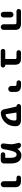

<svg xmlns="http://www.w3.org/2000/svg" viewBox="2209 -2809 582 5040"><g transform="rotate(90 2500.0 -289.0)"><path d="M616.2 -91.8V-384.8Q616.2 -412.1 606.4 -420.9Q594.7 -430.7 564.5 -430.7H274.4Q250 -430.7 232.4 -447.8Q214.8 -464.8 214.8 -489.3Q214.8 -513.7 232.4 -531.2Q250 -548.8 274.4 -548.8H599.6Q764.6 -548.8 764.6 -401.4V-91.8Q764.6 -61.5 742.7 -39.6Q720.7 -17.6 690.4 -17.6Q660.2 -17.6 638.2 -39.6Q616.2 -61.5 616.2 -91.8ZM289.1 -92.8V-277.3Q289.1 -307.6 310.5 -329.6Q332 -351.6 363.3 -351.6Q394.5 -351.6 416.5 -329.6Q438.5 -307.6 438.5 -277.3V-92.8Q438.5 -61.5 416.5 -39.6Q394.5 -17.6 363.3 -17.6Q332 -17.6 310.5 -39.6Q289.1 -61.5 289.1 -92.8Z M1322.3 -17.6Q1297.9 -17.6 1280.8 -35.2Q1263.7 -52.7 1263.7 -77.1Q1263.7 -101.6 1280.8 -118.7Q1297.9 -135.7 1322.3 -135.7H1519.5Q1529.3 -135.7 1529.3 -145.5V-388.7Q1529.3 -416 1520.5 -422.9Q1511.7 -430.7 1483.4 -430.7H1355.5Q1331.1 -430.7 1314 -447.8Q1296.9 -464.8 1296.9 -489.3Q1296.9 -513.7 1314 -531.2Q1331.1 -548.8 1355.5 -548.8H1527.3Q1601.6 -548.8 1639.6 -510.7Q1677.7 -472.7 1678.7 -398.4V-143.6Q1678.7 -135.7 1686.5 -135.7H1694.3Q1718.8 -135.7 1735.8 -118.7Q1752.9 -101.6 1752.9 -77.1Q1752.9 -64.5 1748 -53.7Q1743.2 -43 1735.4 -35.2Q1727.5 -27.3 1716.8 -22.5Q1706.1 -17.6 1694.3 -17.6Z M2235.4 -293.9V-385.7Q2235.4 -414.1 2225.6 -422.9Q2215.8 -431.6 2185.5 -431.6H2147.5Q2123 -431.6 2106 -449.2Q2088.9 -466.8 2088.9 -491.2Q2088.9 -515.6 2106 -532.7Q2123 -549.8 2147.5 -549.8H2228.5Q2393.6 -549.8 2393.6 -402.3V-293.9Q2393.6 -261.7 2370.6 -238.3Q2347.7 -214.8 2314.9 -214.8Q2282.2 -214.8 2258.8 -238.3Q2235.4 -261.7 2235.4 -293.9Z M2953.1 -19.5Q2949.2 -18.6 2945.3 -18.6Q2913.1 -18.6 2886.7 -40Q2858.4 -63.5 2849.6 -100.6L2778.3 -423.8Q2777.3 -430.7 2770.5 -430.7H2769.5Q2745.1 -430.7 2728 -447.8Q2710.9 -464.8 2710.9 -489.3Q2710.9 -513.7 2728 -531.2Q2745.1 -548.8 2769.5 -548.8H3128.9Q3293.9 -548.8 3293.9 -401.4Q3293.9 -318.4 3267.1 -249.5Q3240.2 -180.7 3187 -126.5Q3133.8 -72.3 3066.4 -44.9Q3013.7 -23.4 2953.1 -19.5ZM3092.8 -214.8Q3143.6 -284.2 3143.6 -381.8Q3143.6 -411.1 3133.3 -420.9Q3123 -430.7 3092.8 -430.7H2944.3Q2940.4 -430.7 2938 -427.7Q2935.5 -424.8 2935.5 -420.9L2977.5 -156.2Q2978.5 -146.5 2988.3 -146.5Q2988.3 -146.5 2989.3 -146.5Q3043.9 -149.4 3092.8 -214.8Z M4036.1 -17.6Q4011.7 -17.6 3994.6 -35.2Q3977.5 -52.7 3977.5 -77.1Q3977.5 -101.6 3994.6 -118.7Q4011.7 -135.7 4036.1 -135.7H4113.3Q4123 -135.7 4123 -145.5V-265.6Q4123 -354.5 4099.6 -395.5Q4076.2 -434.6 4039.1 -434.6Q4006.8 -434.6 3984.4 -409.2Q3960.9 -381.8 3936.5 -292Q3917 -219.7 3895.5 -91.8Q3890.6 -59.6 3866.2 -38.6Q3841.8 -17.6 3809.6 -17.6Q3780.3 -17.6 3760.7 -40Q3745.1 -58.6 3745.1 -82Q3745.1 -86.9 3745.1 -91.8Q3766.6 -241.2 3766.6 -297.9Q3766.6 -303.7 3766.6 -308.6Q3763.7 -359.4 3732.4 -477.5Q3730.5 -486.3 3730.5 -493.2Q3730.5 -511.7 3741.2 -526.4Q3757.8 -548.8 3786.1 -548.8Q3820.3 -548.8 3847.2 -529.3Q3874 -509.8 3879.9 -478.5Q3880.9 -468.8 3881.8 -460Q3882.8 -457 3885.3 -456.5Q3887.7 -456.1 3888.7 -458Q3920.9 -502.9 3958 -528.3Q4002.9 -559.6 4054.7 -559.6Q4163.1 -559.6 4216.8 -488.3Q4271.5 -418 4271.5 -278.3V-102.5Q4271.5 -67.4 4246.6 -42.5Q4221.7 -17.6 4186.5 -17.6Z M4736.3 -96.7V-384.8Q4736.3 -413.1 4726.6 -421.9Q4715.8 -430.7 4685.5 -430.7H4647.5Q4623 -430.7 4606 -447.8Q4588.9 -464.8 4588.9 -489.3Q4588.9 -513.7 4606 -531.2Q4623 -548.8 4647.5 -548.8H4728.5Q4893.6 -548.8 4893.6 -401.4V-96.7Q4893.6 -63.5 4870.6 -40.5Q4847.7 -17.6 4814.9 -17.6Q4782.2 -17.6 4759.3 -40.5Q4736.3 -63.5 4736.3 -96.7Z"/></g></svg>

Font: Rounded-X Mgen+ 1mn bold
Style: Bold
Weight: 700
Designer: [Source Han Sans]
Ryoko NISHIZUKA  (kana & ideographs); Paul D. Hunt (Latin, Greek & Cyrillic); Wenlong ZHANG  (bopomofo
Version: Version 1.059.20150602